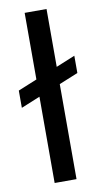

<svg xmlns="http://www.w3.org/2000/svg" viewBox="-82 -739 410 778"><g transform="rotate(-10 123.0 -350.0)"><path d="M246 -423V-494L168 -462V-700H78V-426L0 -394V-323L78 -355V0H168V-391Z"/></g></svg>

Font: Gamestation Text
Style: Bold
Weight: 400
Designer: Jonas Hecksher
Foundry: Jonas Hecksher, Playtypeª, e-types AS
Version: Version 1.003